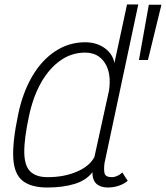

<svg xmlns="http://www.w3.org/2000/svg" viewBox="-20 -820 738 854"><path d="M478 -32Q489 -32 501.5 -37.5Q514 -43 524 -53L548 -16Q534 -3 510 5.5Q486 14 460 14Q427 14 409 -2.5Q391 -19 391 -54Q364 -18 312 -2Q260 14 191 14Q118 14 80.5 -16Q43 -46 39 -117Q35 -188 61 -312Q81 -408 123 -480Q165 -552 225.5 -592Q286 -632 359 -632Q409 -632 445 -606.5Q481 -581 489 -540L545 -800H595L445 -95Q441 -67 445 -49.5Q449 -32 478 -32ZM192 -32Q266 -32 323 -57Q380 -82 400 -122L465 -418Q476 -494 446.5 -540Q417 -586 358 -586Q298 -586 248 -550.5Q198 -515 162.5 -452Q127 -389 109 -304Q87 -201 88 -141.5Q89 -82 115 -57Q141 -32 192 -32ZM598 -553 642 -799H698L638 -553Z"/></svg>

Font: Victor Mono Thin
Style: Italic
Weight: 100
Italic angle: -12°
Monospace: yes
Designer: Rune Bjørnerås
Version: Version 1.561;gftools[0.9.30]